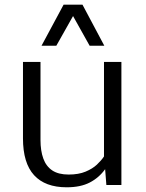

<svg xmlns="http://www.w3.org/2000/svg" viewBox="-20 -794 625 824"><path d="M266.1 9.8Q173.8 9.8 126.2 -42.2Q78.6 -94.2 78.6 -200.2V-528.3H153.8V-193.4Q153.8 -147 165.8 -113.8Q177.7 -80.6 204.1 -62.7Q230.5 -44.9 274.4 -44.9Q317.4 -44.9 347.2 -57.4Q377 -69.8 396 -87.6Q415 -105.5 426.3 -122.6V-528.3H501V0H436.5L431.2 -67.9Q404.8 -31.2 365.2 -10.7Q325.7 9.8 266.1 9.8ZM158.2 -597.7 252.9 -773.9H334L427.7 -597.7H364.7L293.5 -725.1L221.7 -597.7Z"/></svg>

Font: Comme Light
Style: Regular
Weight: 300
Version: Version 1.000;gftools[0.9.27]